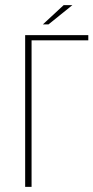

<svg xmlns="http://www.w3.org/2000/svg" viewBox="-20 -728 364 748"><path d="M78 0V-591H324V-571H103V0ZM147 -633 228 -708H262L169 -633Z"/></svg>

Font: Alumni Sans Thin
Style: Regular
Weight: 100
Designer: Robert E. Leuschke
Foundry: Robert E. Leuschke
Version: Version 1.018